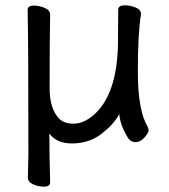

<svg xmlns="http://www.w3.org/2000/svg" viewBox="-20 -511 630 716"><path d="M143.1 185.1Q124 185.1 104 176.5Q84 168 84 150.9L85.9 63Q85.9 -368.2 83 -474.1Q83 -490.2 106.9 -490.2Q126 -490.2 146.5 -481.7Q167 -473.1 167 -456.1Q165 -368.2 165 -183.1Q165 -104 201.2 -67.9Q219.2 -49.8 255.1 -49.8Q291 -49.8 328.1 -81.1Q415 -155.3 419.9 -341.8L420.9 -475.1Q420.9 -491.2 445.8 -491.2Q464.8 -491.2 485.4 -483.2Q505.9 -475.1 505.9 -458Q493.7 -384.8 494.1 -241.2Q494.1 -99.1 530.8 -38.1Q533.7 -32.2 534.2 -24.9Q534.2 -16.1 519 1.5Q503.9 19 484.9 19Q464.8 19 453.1 -3.9Q428.2 -45.9 424.8 -85.9Q406.7 -49.8 359.9 -12.9Q313 23.9 248 23.9Q190.9 23.9 164.1 -13.2Q164.1 68.8 167 168.9Q167 185.1 143.1 185.1Z"/></svg>

Font: LXGW WenKai Screen R
Style: Regular
Weight: 400
Designer: Fontworks Inc.
Version: Version 1.235;May 31, 2022